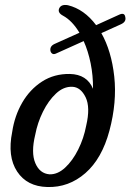

<svg xmlns="http://www.w3.org/2000/svg" viewBox="-20 -743 524 771"><path d="M419.5 -218.5Q389.5 -106 322.8 -47.8Q256 10.5 170 8Q88.5 6 48.8 -54.2Q9 -114.5 29 -213.5Q38.5 -277.5 69.2 -330.8Q100 -384 148.8 -415.5Q197.5 -447 260.5 -446Q329.5 -444.5 353.5 -386.5Q354 -439.5 344 -488.8Q334 -538 316 -578L206 -528.5Q196 -523.5 190 -527.5Q184 -531.5 182.5 -539Q179.5 -557.5 199 -566.5L299 -611.5Q270 -660 233 -680Q210.5 -692 217.5 -709Q225.5 -727 253 -722Q318 -706 366 -642L458.5 -684Q480 -694 483 -675Q488 -655.5 465.5 -645.5L387 -610Q427.5 -538.5 438.8 -435.8Q450 -333 419.5 -218.5ZM179 -43Q211.5 -42 241.5 -69.8Q271.5 -97.5 294 -142.5Q316.5 -187.5 326 -238Q343.5 -312 323.8 -352.5Q304 -393 270.5 -394.5Q235.5 -396 205 -367.5Q174.5 -339 152.5 -294.5Q130.5 -250 121.5 -202Q104 -130 121.8 -88Q139.5 -46 179 -43Z"/></svg>

Font: Fraunces 144pt SuperSoft
Style: Italic
Weight: 400
Italic angle: -16°
Version: Version 1.000;[b76b70a41]